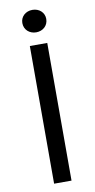

<svg xmlns="http://www.w3.org/2000/svg" viewBox="-92 -861 448 901"><g transform="rotate(-10 131.5 -410.5)"><path d="M90 0H173V-656H90ZM131 -714C163 -714 188 -736 188 -768C188 -799 163 -821 131 -821C99 -821 74 -799 74 -768C74 -736 99 -714 131 -714Z"/></g></svg>

Font: Giro Sans Regular
Style: Regular
Weight: 400
Designer: Paul D. Hunt
Foundry: Adobe Systems Incorporated
Version: Version 1.000;PS 1.0;hotconv 1.0.88;makeotf.lib2.5.647800